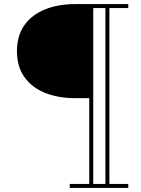

<svg xmlns="http://www.w3.org/2000/svg" viewBox="-20 -770 691 940"><path d="M348 -289.5Q265.5 -289.5 201 -315.2Q136.5 -341 99.8 -392.2Q63 -443.5 63 -519.5Q63 -596 99.8 -647.2Q136.5 -698.5 201 -724.2Q265.5 -750 348 -750H608V-730.5H428V-289.5ZM321.5 150V130.5H608V150ZM417 150V-750H436.5V150ZM496 150V-750H515.5V150Z"/></svg>

Font: Bodoni Moda
Style: Bold
Weight: 700
Designer: Owen Earl
Foundry: indestructible type
Version: Version 2.005